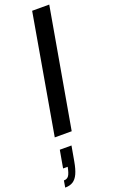

<svg xmlns="http://www.w3.org/2000/svg" viewBox="-233 -766 654 1097"><g transform="rotate(-20 94.0 -217.0)"><path d="M0 0 126 -724H230L103 0ZM-42 290 -35 249Q-15 249 -5 234.5Q5 220 12 183H-16L3 76H74L58 166Q50 212 37.5 239Q25 266 6 278Q-13 290 -42 290Z"/></g></svg>

Font: Archivo ExtraCondensed SemiBold
Style: Italic
Weight: 600
Width: 2
Italic angle: -10°
Designer: Hector Gatti
Foundry: Omnibus-Type
Version: Version 2.001